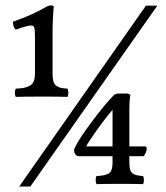

<svg xmlns="http://www.w3.org/2000/svg" viewBox="-20 -678 612 708"><path d="M395 -138.2V-272.9Q369.1 -243.2 336.9 -198Q304.7 -152.8 297.9 -138.2ZM457 -102.1V-79.1Q457 -47.9 468 -39.1Q479 -30.3 507.8 -28.8Q510.7 -22.9 510.7 -13.7Q510.7 -4.4 507.8 1Q479 0 435.1 0H419.9Q362.8 0 335.9 1Q333 -3.9 332.8 -13.2Q332.5 -22.5 335.9 -28.8Q369.6 -30.3 382.3 -39.1Q395 -47.9 395 -79.1V-102.1H271Q262.7 -102.1 257.8 -109.1Q252.9 -116.2 252.9 -126L257.8 -137.2Q273.4 -168.9 320.6 -231.7Q367.7 -294.4 397 -324.2L399.9 -327.1Q405.8 -333 417 -333H452.1L460.9 -328.1Q457 -310.5 457 -271V-138.2H514.2Q521 -138.2 521 -129.9Q521 -123 517.1 -114Q513.2 -105 508.8 -102.1ZM95.2 -584Q81.1 -584 38.1 -568.8Q27.8 -576.7 27.8 -598.1Q100.1 -622.6 153.8 -654.8Q164.1 -658.2 167 -658.2Q175.3 -658.2 178.2 -653.8Q173.8 -610.8 173.8 -543.9V-407.2Q173.8 -388.7 177.2 -377.4Q180.7 -366.2 189 -360.8Q197.3 -355.5 205.6 -353.8Q213.9 -352.1 229 -351.1Q231.9 -345.2 231.9 -335.7Q231.9 -326.2 229 -320.8Q199.2 -321.8 140.1 -321.8Q67.9 -321.8 38.1 -320.8Q35.2 -325.7 34.9 -335.2Q34.7 -344.7 38.1 -351.1Q56.6 -352.1 66.7 -353.8Q76.7 -355.5 87.9 -360.8Q99.1 -366.2 104 -377.4Q108.9 -388.7 108.9 -407.2V-543Q108.9 -568.4 106.4 -576.2Q104 -584 95.2 -584ZM50.8 9.8 518.1 -657.2H560.1L91.8 9.8Z"/></svg>

Font: Common Serif Medium
Style: Regular
Weight: 500
Designer: Philipp H. Poll, Khaled Hosny
Foundry: Stefan Peev, Context Ltd.
Version: Version 1.026